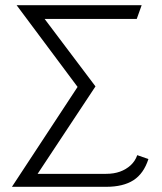

<svg xmlns="http://www.w3.org/2000/svg" viewBox="-20 -720 623 740"><path d="M389 -50H125L348 -387L152 -647H507L526 -700H44L279 -385L26 0H389Q455 0 494.5 -25.5Q534 -51 552 -107L509 -122Q501 -99 483.5 -83Q466 -67 442.5 -58.5Q419 -50 389 -50Z"/></svg>

Font: AdventPro_ExpandedRegular
Style: ExpandedRegular
Weight: 400
Width: 7
Designer: VivaRado, Andreas Kalpakidis
Foundry: VivaRado, Andreas Kalpakidis
Version: Version 3.000